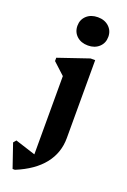

<svg xmlns="http://www.w3.org/2000/svg" viewBox="-221 -792 723 1093"><g transform="rotate(20 140.5 -245.0)"><path d="M10 244 -39 101 -25 84 131 134 98 165V-382L141 -311L27 -416V-436L212 -499H240V-27Q240 63 185.5 131.5Q131 200 24 244ZM172 -563Q130 -563 104 -587Q78 -611 78 -649Q78 -686 104 -710Q130 -734 172 -734Q213 -734 239 -710Q265 -686 265 -649Q265 -611 239 -587Q213 -563 172 -563Z"/></g></svg>

Font: Platypi Light SemiBold
Style: Regular
Weight: 600
Version: Version 1.200